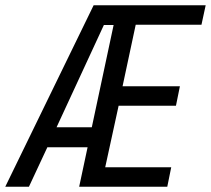

<svg xmlns="http://www.w3.org/2000/svg" viewBox="-68 -710 802 730"><path d="M448 -616 398 -382H616L601 -308H383L332 -74H583L568 0H233L265 -150H112L42 0H-48L288 -690H714L698 -616ZM281 -226 364 -615H327L147 -226Z"/></svg>

Font: Decalotype
Style: Italic
Weight: 400
Italic angle: -12°
Designer: Alfredo Marco Pradil
Foundry: Alfredo Marco Pradil
Version: Version 1.0